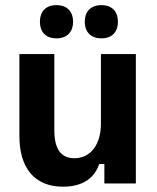

<svg xmlns="http://www.w3.org/2000/svg" viewBox="-20 -709 607 742"><path d="M198.3 -560.8C240 -560.8 262.5 -586.7 262.5 -625C262.5 -663.3 240 -689.2 198.3 -689.2C155.8 -689.2 134.2 -663.3 134.2 -625C134.2 -586.7 155.8 -560.8 198.3 -560.8ZM371.7 -560.8C414.2 -560.8 435.8 -586.7 435.8 -625C435.8 -663.3 414.2 -689.2 371.7 -689.2C330 -689.2 307.5 -663.3 307.5 -625C307.5 -586.7 330 -560.8 371.7 -560.8ZM223.3 12.5C304.2 12.5 346.7 -25 363.3 -75H383.3V0H505V-500H370V-230C370 -155 333.3 -97.5 267.5 -97.5C213.3 -97.5 190 -136.7 190 -205V-500H55V-182.5C55 -62.5 111.7 12.5 223.3 12.5Z"/></svg>

Font: Familjen Grotesk GF
Style: Bold
Weight: 700
Designer: Anders Wikstroem, Jonas Baeckman, Matilda Gysing, Kristian Moeller
Foundry: Familjen STHLM AB
Version: Version 2.000; Beta; Release 4; Build 6